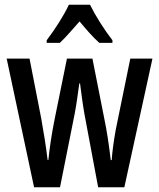

<svg xmlns="http://www.w3.org/2000/svg" viewBox="-20 -786 669 806"><path d="M358 -766H269C250 -724 211 -663 176 -617V-606H231C254 -627 283 -661 314 -696C343 -661 370 -630 397 -606H452V-617C417 -662 380 -721 358 -766ZM334 -310 392 0H502L620 -540H527L466 -242C457 -192 451 -147 449 -114H445C437 -181 428 -239 419 -282L368 -540H261L209 -284C196 -219 188 -163 183 -114H180C173 -172 163 -234 153 -289L104 -540H8L123 0H232L294 -311C301 -347 307 -394 313 -436H316C321 -397 327 -350 334 -310Z"/></svg>

Font: Noto Sans Arabic UI XCn Md
Style: Regular
Weight: 500
Width: 2
Designer: Monotype Design Team, Nadine Chahine and Nizar Qandah
Foundry: Monotype Imaging Inc.
Version: Version 2.010